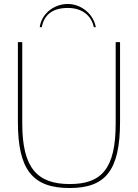

<svg xmlns="http://www.w3.org/2000/svg" viewBox="-20 -934 694 966"><path d="M70 -322C70 -82 142 12 330 12C510 12 584 -75 584 -322V-722H562V-312C562 -84 490 -8 331 -8C168 -8 92 -88 92 -312V-722H70ZM462 -797C451 -862 390 -914 321 -914C250 -914 188 -863 180 -797H190C203 -862 246 -894 322 -894C391 -894 440 -857 452 -797Z"/></svg>

Font: Perun Thin
Style: Regular
Weight: 100
Foundry: Copyright (c) Stefan Peev, Context Ltd, 2016
Version: Version 1.089